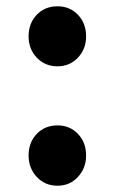

<svg xmlns="http://www.w3.org/2000/svg" viewBox="-20 -577 365 611"><path d="M163 -366Q123 -366 97 -393.5Q71 -421 71 -461Q71 -503 97 -530Q123 -557 163 -557Q202 -557 228 -530Q254 -503 254 -461Q254 -421 228 -393.5Q202 -366 163 -366ZM163 14Q123 14 97 -14Q71 -42 71 -82Q71 -124 97 -151Q123 -178 163 -178Q202 -178 228 -151Q254 -124 254 -82Q254 -42 228 -14Q202 14 163 14Z"/></svg>

Font: Noto Sans HK Thin
Style: Bold
Weight: 700
Version: Version 2.004-H2;hotconv 1.0.118;makeotfexe 2.5.65603